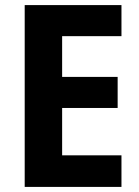

<svg xmlns="http://www.w3.org/2000/svg" viewBox="-20 -734 546 754"><path d="M457 0V-124H224V-310H442V-432H224V-592H457V-714H77V0Z"/></svg>

Font: Noto Sans Georgian SemiCondensed Bold
Style: Regular
Weight: 700
Width: 4
Designer: Monotype Design Team, Akaki Razmadze
Foundry: Google LLC
Version: Version 2.005